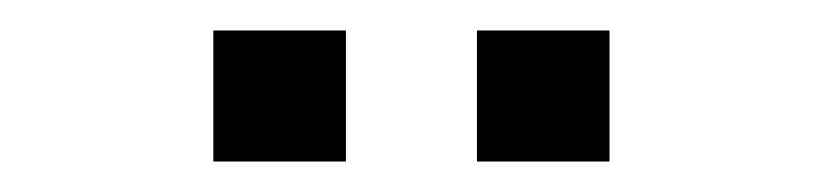

<svg xmlns="http://www.w3.org/2000/svg" viewBox="-20 -715 540 126"><path d="M293 -609V-695H380V-609ZM120 -609V-695H207V-609Z"/></svg>

Font: Nunito Sans
Style: Regular
Weight: 400
Designer: Vernon Adams
Foundry: Vernon Adams
Version: Version 3.101; ttfautohint (v1.8.4.7-5d5b);gftools[0.9.27]